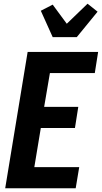

<svg xmlns="http://www.w3.org/2000/svg" viewBox="-20 -1015 549 1035"><path d="M8 0 129 -735H509L491 -621H249L218 -439H402L384 -325H200L165 -114H407L388 0ZM264 -815 200 -957 264 -990 340 -887 452 -995 506 -952 394 -815Z"/></svg>

Font: Iosevka Heavy
Style: Italic
Weight: 900
Italic angle: -9°
Monospace: yes
Designer: Belleve Invis
Foundry: Belleve Invis
Version: Version 32.5.0; ttfautohint (v1.8.4)